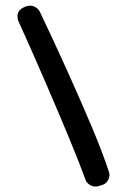

<svg xmlns="http://www.w3.org/2000/svg" viewBox="-20 -679 459 695"><path d="M346 -8Q327 -1 315.5 -5Q304 -9 298 -15.5Q292 -22 292 -22Q266 -93 228 -184.5Q190 -276 144 -382.5Q98 -489 46 -604Q46 -604 44.5 -609.5Q43 -615 43.5 -624Q44 -633 50.5 -641Q57 -649 72 -655Q86 -660 95.5 -658Q105 -656 111.5 -651Q118 -646 121 -641.5Q124 -637 124 -637Q176 -528 224 -421.5Q272 -315 311.5 -221.5Q351 -128 375 -55Q375 -55 376 -49.5Q377 -44 375 -36Q373 -28 366.5 -20Q360 -12 346 -8Z"/></svg>

Font: Sour Gummy
Style: Regular
Weight: 400
Designer: Stefie Justprince
Foundry: Eifetstype
Version: Version 1.000